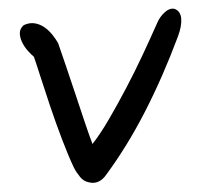

<svg xmlns="http://www.w3.org/2000/svg" viewBox="-20 -566 455 436"><path d="M384 -483Q350 -392 309.5 -313Q269 -234 221 -169Q207 -149 187 -151Q171 -153 162 -164Q153 -175 148 -185Q136 -210 121.5 -248Q107 -286 94 -324.5Q81 -363 71 -394.5Q61 -426 57 -437Q51 -442 43 -451Q35 -460 30 -470.5Q25 -481 25 -491Q25 -501 34 -509Q47 -515 59 -513Q71 -511 81 -504Q91 -497 99 -487Q107 -477 112 -468Q120 -445 130 -415.5Q140 -386 150.5 -354.5Q161 -323 171 -293Q181 -263 190 -239Q208 -262 227.5 -295.5Q247 -329 266.5 -366Q286 -403 304 -441.5Q322 -480 337 -514Q343 -528 354 -538Q365 -548 376 -546Q390 -541 391.5 -524Q393 -507 384 -483Z"/></svg>

Font: Nanum Pen
Style: Regular
Weight: 400
Designer: Doo-yul Kwak; Hyunghwan Choi; Nicolas Noh;
Foundry: NHN Corporation
Version: Version 1.10